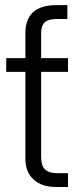

<svg xmlns="http://www.w3.org/2000/svg" viewBox="-20 -748 314 768"><path d="M252 -515.6V-460.4H144.5V-121.1Q144.5 -85.9 159.9 -70.6Q175.3 -55.2 210 -55.2H252V0H204.6Q147 0 114.3 -30Q81.5 -60.1 81.5 -112.8V-460.4H4.9V-515.6H81.5V-614.7Q81.5 -727.5 205.6 -727.5H249.5V-671.9H205.6Q172.9 -671.9 158.7 -658.4Q144.5 -645 144.5 -614.7V-515.6Z"/></svg>

Font: Inter Display Light
Style: Regular
Weight: 300
Designer: Rasmus Andersson
Foundry: rsms
Version: Version 4.000;git-a52131595